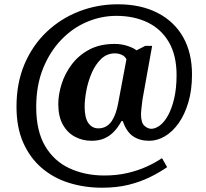

<svg xmlns="http://www.w3.org/2000/svg" viewBox="-20 -734 961 896"><path d="M456 142Q375 142 302.5 119.5Q230 97 175 50Q120 3 88.5 -68Q57 -139 57 -236Q57 -347 94.5 -435Q132 -523 198 -585.5Q264 -648 349.5 -681Q435 -714 530 -714Q637 -714 715 -674Q793 -634 834.5 -561Q876 -488 876 -386Q876 -314 859 -256.5Q842 -199 813.5 -159Q785 -119 749.5 -98Q714 -77 676 -77Q632 -77 601 -98Q570 -119 553 -169H547Q533 -143 514 -122Q495 -101 469 -89Q443 -77 407 -77Q365 -77 329.5 -96Q294 -115 273 -153Q252 -191 252 -248Q252 -293 267.5 -342Q283 -391 315 -433.5Q347 -476 396.5 -502.5Q446 -529 515 -529Q547 -529 575.5 -519.5Q604 -510 617 -499L658 -520H690L645 -270Q644 -262 642.5 -249Q641 -236 639.5 -223Q638 -210 638 -202Q638 -161 654 -147Q670 -133 686 -133Q705 -133 726 -148.5Q747 -164 764.5 -196Q782 -228 793 -275Q804 -322 804 -384Q804 -476 768 -537.5Q732 -599 668.5 -629.5Q605 -660 523 -660Q452 -660 385 -631.5Q318 -603 265 -547.5Q212 -492 180.5 -413.5Q149 -335 149 -235Q149 -123 190.5 -52.5Q232 18 304.5 51.5Q377 85 467 85Q525 85 574.5 73.5Q624 62 664.5 43.5Q705 25 736 4L760 46Q724 71 679 93Q634 115 579.5 128.5Q525 142 456 142ZM439 -135Q460 -135 476 -144.5Q492 -154 502.5 -170.5Q513 -187 520 -207.5Q527 -228 531 -250L570 -457Q564 -471 548.5 -478Q533 -485 517 -485Q479 -485 452 -459Q425 -433 408 -393.5Q391 -354 383 -311.5Q375 -269 375 -236Q375 -184 392.5 -159.5Q410 -135 439 -135Z"/></svg>

Font: Noto Serif Myanmar
Style: Regular
Weight: 400
Designer: Ben Mitchell and the Monotype Design Team
Foundry: Monotype Imaging Inc.
Version: Version 2.106